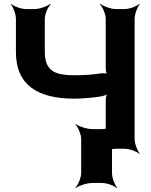

<svg xmlns="http://www.w3.org/2000/svg" viewBox="-20 -757 769 977"><path d="M357 -374C333 -374 311 -376 293 -379C232 -390 208 -428 208 -492V-661C208 -685 224 -722 238 -735L235 -737C220 -725 182 -711 158 -711H111C87 -711 50 -725 37 -737L35 -735C47 -722 61 -685 61 -661V-492C61 -325 171 -255 357 -255C404 -255 451 -260 492 -266C505 -268 525 -275 531 -281L528 -284C522 -277 518 -260 518 -248V-50C518 -26 502 11 488 24L491 26C506 14 544 0 568 0H615C639 0 676 14 689 26L691 24C679 11 665 -26 665 -50V-661C665 -685 679 -722 691 -735L689 -737C676 -725 639 -711 615 -711H568C544 -711 506 -725 491 -737L488 -735C502 -722 518 -685 518 -661V-409C518 -400 521 -382 526 -377L529 -380C524 -384 506 -385 496 -384C453 -377 405 -374 357 -374ZM550 124V-50C550 -74 564 -111 576 -124L574 -126C561 -114 525 -100 498 -100H450C422 -100 380 -114 365 -126L363 -124C377 -111 393 -74 393 -50V124C393 148 377 185 363 198L365 200C380 188 422 174 450 174H498C525 174 561 188 574 200L576 198C564 185 550 148 550 124Z"/></svg>

Font: Asimov
Style: EdgeNar
Weight: 500
Designer: Google
Version: Version 2.000980: 2014